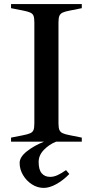

<svg xmlns="http://www.w3.org/2000/svg" viewBox="-20 -693 454 939"><path d="M266 -583V-90Q266 -68 270.5 -57.5Q275 -47 286.5 -41.5Q298 -36 325 -31L380 -20V0H254Q221 13 195 39.5Q169 66 169 99Q169 137 184 154.5Q199 172 225 172Q243 172 261.5 163.5Q280 155 303 139L319 158Q289 189 255.5 207.5Q222 226 194 226Q163 226 136 208.5Q109 191 92.5 163Q76 135 76 104Q76 75 111.5 47Q147 19 195 0H34V-20L90 -31Q116 -36 128 -41.5Q140 -47 144 -57.5Q148 -68 148 -90V-583Q148 -605 144 -615.5Q140 -626 128 -631.5Q116 -637 90 -642L34 -653V-673H380V-653L325 -642Q298 -637 286.5 -631.5Q275 -626 270.5 -615.5Q266 -605 266 -583Z"/></svg>

Font: Ibarra Real Nova SemiBold
Style: Regular
Weight: 600
Designer: Jose Maria Ribagorda & Octavio Pardo
Foundry: Jose Maria Ribagorda
Version: Version 1.014